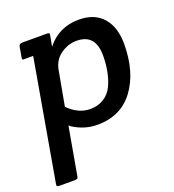

<svg xmlns="http://www.w3.org/2000/svg" viewBox="-134 -611 858 945"><g transform="rotate(-20 295.5 -138.0)"><path d="M16 230Q2 230 2 222Q2 219 3 215L113 -415H70Q60 -414 57.5 -417Q55 -420 57 -429L66 -480Q68 -495 85 -495H213Q223 -495 225.5 -492Q228 -489 226 -480L216 -426Q280 -506 384 -506Q466 -506 510 -456Q554 -406 554 -318Q554 -171 486.5 -79.5Q419 12 295 12Q253 12 215.5 -2.5Q178 -17 159 -34L115 215Q114 224 110 227Q106 230 96 230ZM338 -412Q294 -412 255 -384.5Q216 -357 207 -307L174 -126Q227 -73 288 -73Q330 -73 360.5 -92.5Q391 -112 407 -146Q437 -211 437 -300Q437 -412 338 -412Z"/></g></svg>

Font: Crete Round
Style: Italic
Weight: 400
Designer: Veronika Burian
Foundry: TypeTogether
Version: Version 1.001; ttfautohint (v1.6)